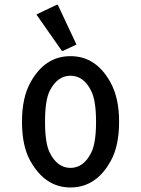

<svg xmlns="http://www.w3.org/2000/svg" viewBox="-20 -785 598 814"><path d="M190.9 -137.7Q223.1 -73.2 278.8 -73.2Q334.5 -73.2 366.7 -137.7Q387.2 -178.2 387.2 -268.6Q387.2 -358.9 366.7 -399.4Q335 -463.9 278.8 -463.9Q222.7 -463.9 190.4 -398.9Q170.9 -359.4 170.9 -268.6Q170.9 -177.7 190.9 -137.7ZM73.2 -268.6Q73.2 -370.1 108.4 -434.1Q169.4 -546.9 278.8 -546.9Q388.2 -546.9 449.2 -434.1Q484.9 -369.1 484.9 -268.6Q484.9 -166.5 449.7 -103Q387.7 9.8 278.8 9.8Q171.4 9.8 108.4 -103Q73.2 -166 73.2 -268.6ZM220.2 -764.6H225.1L304.2 -596.2L247.1 -569.3H242.2L134.3 -723.6Z"/></svg>

Font: Nova Oval
Style: Book
Weight: 400
Version: Version 2.000